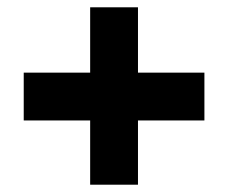

<svg xmlns="http://www.w3.org/2000/svg" viewBox="-20 -617 626 526"><path d="M358 -418V-597H227V-418H45V-287H227V-111H358V-287H540V-418Z"/></svg>

Font: Noto Sans Black
Style: Italic
Weight: 900
Italic angle: -12°
Designer: Monotype Design Team
Foundry: Monotype Imaging Inc.
Version: Version 2.013